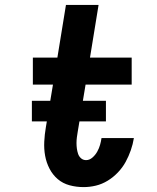

<svg xmlns="http://www.w3.org/2000/svg" viewBox="-20 -755 640 783"><path d="M321 8Q291 8 263.5 0.5Q236 -7 215.5 -24.5Q195 -42 182 -67Q169 -92 164 -120Q159 -148 160.5 -177.5Q162 -207 167 -236L196 -410H114V-520H214L249 -735H382L347 -520H517V-410H329L297 -218Q295 -207 293.5 -195Q292 -183 292 -171.5Q292 -160 293.5 -149Q295 -138 298.5 -127.5Q302 -117 310.5 -109.5Q319 -102 331 -102Q345 -102 357 -112.5Q369 -123 376.5 -136.5Q384 -150 388 -164Q392 -178 394 -192H526Q522 -167 513.5 -142.5Q505 -118 492.5 -95Q480 -72 461 -52Q442 -32 419 -18Q396 -4 371 2Q346 8 321 8ZM412 -260H110V-344H412Z"/></svg>

Font: Iosevka XBd Ex Obl
Style: Regular
Weight: 800
Width: 7
Italic angle: -9°
Monospace: yes
Designer: Belleve Invis
Foundry: Belleve Invis
Version: Version 32.5.0; ttfautohint (v1.8.4)